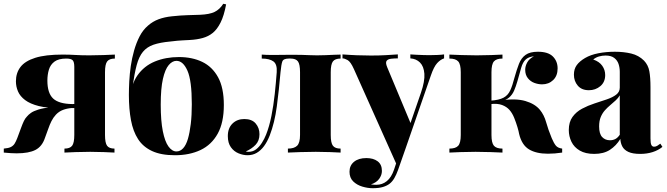

<svg xmlns="http://www.w3.org/2000/svg" viewBox="-38 -805 3520 1013"><path d="M568 -517V-496Q539 -496 527.5 -481Q516 -466 516 -424V-93Q516 -51 527 -36Q538 -21 566 -21V0Q547 -1 511 -2.5Q475 -4 438 -4Q400 -4 360.5 -2.5Q321 -1 302 0V-21Q331 -21 342.5 -36Q354 -51 354 -93V-452Q354 -479 345 -487.5Q336 -496 312 -496Q271 -496 249.5 -480Q228 -464 220 -437.5Q212 -411 212 -380Q212 -314 242 -285.5Q272 -257 343 -256Q362 -256 381 -257Q400 -258 414 -258L416 -235Q379 -235 345.5 -235Q312 -235 281 -235Q212 -234 166.5 -245.5Q121 -257 94.5 -277Q68 -297 57 -322.5Q46 -348 46 -376Q46 -420 70 -451.5Q94 -483 148 -500Q202 -517 292 -517Q329 -517 360 -515Q391 -513 434 -513Q470 -513 509 -514.5Q548 -516 568 -517ZM340 -243V-235Q315 -233 294 -225Q273 -217 257 -200Q243 -185 233.5 -166Q224 -147 216.5 -125Q209 -103 199 -77Q184 -32 149 -14Q114 4 50 4Q36 4 19 3Q2 2 -18 0V-21Q7 -23 19.5 -29.5Q32 -36 39 -47Q46 -58 53 -76Q65 -108 73 -130Q81 -152 88 -166.5Q95 -181 104 -190Q112 -200 125.5 -209.5Q139 -219 164.5 -227Q190 -235 232.5 -239.5Q275 -244 340 -243Z M1140 -785 1155 -782Q1144 -722 1125.5 -685.5Q1107 -649 1084 -631Q1062 -613 1031.5 -604.5Q1001 -596 963 -594Q949 -593 925 -592Q901 -591 861 -586Q806 -581 771.5 -569Q737 -557 716 -531.5Q695 -506 683 -461Q671 -416 661 -345L746 -342L649 -278Q652 -357 687 -407Q722 -457 779 -480.5Q836 -504 906 -504Q976 -504 1029 -478.5Q1082 -453 1112.5 -397.5Q1143 -342 1143 -251Q1143 -158 1110.5 -99.5Q1078 -41 1020 -13.5Q962 14 885 14Q812 14 764.5 -8Q717 -30 690.5 -71Q664 -112 653 -171Q642 -230 642 -304Q642 -336 644 -375.5Q646 -415 652 -456.5Q658 -498 669.5 -538.5Q681 -579 698.5 -613Q716 -647 743 -670Q768 -692 799 -703.5Q830 -715 869 -719Q915 -724 952.5 -725Q990 -726 1017 -727Q1067 -729 1094 -742Q1121 -755 1140 -785ZM893 -484Q871 -484 852 -461.5Q833 -439 821.5 -388.5Q810 -338 810 -253Q810 -168 821 -113Q832 -58 851 -32Q870 -6 893 -6Q913 -6 928.5 -23Q944 -40 953.5 -72.5Q963 -105 968.5 -151Q974 -197 974 -255Q974 -380 951 -432Q928 -484 893 -484Z M1759 -517V-496Q1730 -496 1718.5 -481Q1707 -466 1707 -424V-93Q1707 -51 1718.5 -36Q1730 -21 1759 -21V0Q1740 -1 1704 -2.5Q1668 -4 1628 -4Q1588 -4 1545.5 -2.5Q1503 -1 1481 0V-21Q1514 -21 1529.5 -36Q1545 -51 1545 -93V-424Q1545 -466 1534 -481Q1523 -496 1495 -496H1486Q1457 -496 1451.5 -480.5Q1446 -465 1442 -424Q1434 -330 1422.5 -243.5Q1411 -157 1385 -90Q1372 -57 1355 -34Q1338 -11 1316.5 1.5Q1295 14 1268 14Q1245 14 1220.5 4Q1196 -6 1180 -28.5Q1164 -51 1164 -87Q1164 -129 1188.5 -153Q1213 -177 1251 -177Q1291 -177 1311 -153.5Q1331 -130 1331 -97Q1331 -62 1310 -40.5Q1289 -19 1259 -6Q1261 -5 1265 -4.5Q1269 -4 1273 -4Q1296 -4 1313 -17Q1330 -30 1343.5 -51Q1357 -72 1366 -95Q1383 -138 1394 -193Q1405 -248 1411.5 -308.5Q1418 -369 1422 -424Q1425 -466 1404.5 -481Q1384 -496 1343 -496V-517Q1351 -516 1369 -515.5Q1387 -515 1404 -515Q1428 -515 1447.5 -515.5Q1467 -516 1500 -516Q1531 -516 1553 -515.5Q1575 -515 1594 -514Q1613 -513 1635 -513Q1656 -513 1680 -514Q1704 -515 1725.5 -516Q1747 -517 1759 -517Z M2305 -518V-497Q2286 -491 2268.5 -472Q2251 -453 2235 -406L2102 -22L2058 71L1829 -441Q1812 -479 1796 -488Q1780 -497 1769 -497V-518Q1806 -515 1845 -513.5Q1884 -512 1919 -512Q1963 -512 1997 -514Q2031 -516 2061 -518V-497Q2042 -497 2025 -495Q2008 -493 2001.5 -483.5Q1995 -474 2005 -450L2132 -146L2122 -139L2183 -316Q2204 -377 2201 -416Q2198 -455 2178 -475Q2158 -495 2127 -497V-518Q2142 -517 2160.5 -516Q2179 -515 2197 -514.5Q2215 -514 2228 -514Q2247 -514 2270 -515Q2293 -516 2305 -518ZM2102 -22 2062 92Q2053 117 2042.5 135Q2032 153 2018 164Q2004 175 1982.5 181.5Q1961 188 1928 188Q1902 188 1873.5 179.5Q1845 171 1825.5 152Q1806 133 1806 101Q1806 68 1830 48.5Q1854 29 1895 29Q1932 29 1954.5 46Q1977 63 1977 97Q1977 118 1963 138Q1949 158 1919 168Q1926 169 1934.5 169.5Q1943 170 1948 170Q1979 170 2003 150.5Q2027 131 2041 90L2076 -16Z M2800 -532Q2854 -532 2879 -507Q2904 -482 2904 -444Q2904 -405 2880.5 -382.5Q2857 -360 2822 -360Q2802 -360 2781.5 -367.5Q2761 -375 2747 -392.5Q2733 -410 2733 -437Q2733 -456 2743.5 -475.5Q2754 -495 2779 -508Q2750 -505 2735 -490.5Q2720 -476 2712 -448Q2704 -420 2692 -377Q2684 -349 2674.5 -327Q2665 -305 2648 -290.5Q2631 -276 2600 -268L2603 -275Q2683 -287 2734 -272Q2785 -257 2811 -225Q2833 -198 2843.5 -160Q2854 -122 2873 -76Q2884 -50 2894.5 -37Q2905 -24 2928 -21V0Q2908 3 2889.5 4.5Q2871 6 2853 6Q2791 6 2753 -17Q2715 -40 2701 -98Q2699 -111 2692 -134.5Q2685 -158 2675 -183Q2665 -208 2650 -225Q2635 -242 2611 -251Q2587 -260 2551 -256V-274Q2595 -277 2618.5 -289.5Q2642 -302 2654 -328Q2666 -354 2676 -394Q2688 -437 2700 -468Q2712 -499 2735 -515.5Q2758 -532 2800 -532ZM2613 -517V-496Q2581 -496 2568 -481Q2555 -466 2555 -424V-93Q2555 -51 2568 -36Q2581 -21 2613 -21V0Q2592 -1 2551 -2.5Q2510 -4 2471 -4Q2432 -4 2392 -2.5Q2352 -1 2333 0V-21Q2366 -21 2379.5 -36Q2393 -51 2393 -93V-424Q2393 -466 2379.5 -481Q2366 -496 2333 -496V-517Q2354 -516 2396.5 -514.5Q2439 -513 2477 -513Q2517 -513 2555 -514.5Q2593 -516 2613 -517Z M3097 7Q3051 7 3021 -10.5Q2991 -28 2977 -57Q2963 -86 2963 -119Q2963 -161 2982.5 -188Q3002 -215 3033 -231.5Q3064 -248 3098 -259Q3132 -270 3163 -280.5Q3194 -291 3213 -305.5Q3232 -320 3232 -343V-426Q3232 -448 3225.5 -467.5Q3219 -487 3202.5 -499.5Q3186 -512 3157 -512Q3139 -512 3122 -507Q3105 -502 3092 -491Q3124 -480 3139.5 -458Q3155 -436 3155 -409Q3155 -372 3129.5 -350.5Q3104 -329 3069 -329Q3031 -329 3010.5 -353Q2990 -377 2990 -411Q2990 -441 3005 -461.5Q3020 -482 3049 -499Q3078 -516 3119 -524Q3160 -532 3206 -532Q3253 -532 3292.5 -522.5Q3332 -513 3360 -485Q3382 -462 3388 -429Q3394 -396 3394 -345V-75Q3394 -50 3398.5 -40.5Q3403 -31 3413 -31Q3422 -31 3430 -36Q3438 -41 3446 -47L3457 -30Q3435 -12 3405 -2.5Q3375 7 3340 7Q3300 7 3277.5 -3.5Q3255 -14 3245.5 -32Q3236 -50 3235 -72Q3213 -36 3180 -14.5Q3147 7 3097 7ZM3180 -65Q3196 -65 3208.5 -71.5Q3221 -78 3232 -94V-302Q3224 -288 3210.5 -275.5Q3197 -263 3182 -250.5Q3167 -238 3153.5 -223Q3140 -208 3131.5 -187.5Q3123 -167 3123 -138Q3123 -99 3139 -82Q3155 -65 3180 -65Z"/></svg>

Font: Playfair Display ExtraBold
Style: Regular
Weight: 800
Designer: Claus Eggers Sørensen
Foundry: Claus Eggers Sørensen
Version: Version 1.203